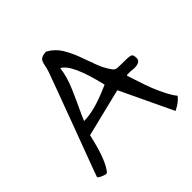

<svg xmlns="http://www.w3.org/2000/svg" viewBox="-180 -835 1002 1002"><g transform="rotate(-45 320.5 -334.0)"><path d="M536.1 -357.4H563.5Q580.1 -357.4 595.2 -354.5Q610.4 -351.6 610.4 -333Q617.2 -293.9 564.5 -294.9Q549.8 -295.9 537.6 -296.9Q525.4 -297.9 517.6 -297.4Q509.8 -296.9 510.7 -292Q520.5 -263.7 531.7 -228.5Q543 -193.4 556.6 -158.2Q591.8 -71.3 623 -33.2Q606.4 -12.7 584.5 1Q562.5 14.6 561 14.6Q559.6 14.6 558.6 13.7L420.9 -276.4L154.3 -210.9L144.5 -169.9Q116.2 -57.6 81.1 -13.7Q75.2 -3.9 56.6 -11.7Q25.4 -23.4 25.4 -31.2Q25.4 -33.2 45.9 -87.9Q66.4 -142.6 87.4 -198.7Q108.4 -254.9 131.3 -316.4Q154.3 -377.9 174.8 -433.6Q195.3 -489.3 211.9 -533.7Q228.5 -578.1 235.4 -598.1Q242.2 -618.2 244.6 -633.3Q247.1 -648.4 252 -659.2Q261.7 -681.6 300.8 -681.6Q342.8 -658.2 365.7 -620.6Q388.7 -583 404.8 -540Q420.9 -497.1 436.5 -453.1Q452.1 -409.2 478.5 -373Q487.3 -359.4 504.9 -358.4Q522.5 -357.4 536.1 -357.4ZM292 -568.4Q284.2 -508.8 256.8 -446.3Q229.5 -383.8 212.9 -349.1Q196.3 -314.5 184.6 -285.2Q251 -285.2 347.7 -324.2Q372.1 -335 394.5 -343.8Q348.6 -540 292 -568.4Z"/></g></svg>

Font: Architects Daughter
Style: Regular
Weight: 400
Designer: Kimberly Geswein
Foundry: Kimberly Geswein
Version: Version 1.002 2010